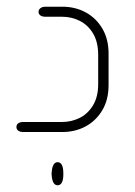

<svg xmlns="http://www.w3.org/2000/svg" viewBox="-20 -394 403 573"><path d="M166 0H50Q40 0 34.5 -4Q29 -8 29 -15Q29 -22 34.5 -26Q40 -30 50 -30H166Q193 -30 217.5 -42Q242 -54 257.5 -79.5Q273 -105 273 -143V-230Q273 -269 257.5 -294.5Q242 -320 217.5 -332Q193 -344 166 -344H116Q106 -344 100.5 -348Q95 -352 95 -359Q95 -365 100.5 -369.5Q106 -374 116 -374H166Q204 -374 235 -357.5Q266 -341 285 -309.5Q304 -278 304 -234V-140Q304 -96 285 -64.5Q266 -33 235 -16.5Q204 0 166 0ZM152 159Q144 159 139.5 151Q135 143 134 127V123Q135 106 139.5 98Q144 90 152 90Q160 90 164.5 98Q169 106 169 123V127Q169 143 164.5 151Q160 159 152 159Z"/></svg>

Font: Beiruti ExtraLight
Style: Regular
Weight: 250
Designer: Arlette Boutros
Foundry: Boutros
Version: Version 1.41